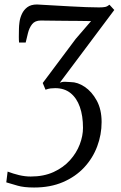

<svg xmlns="http://www.w3.org/2000/svg" viewBox="-20 -587 541 856"><path d="M132 249Q86.5 249 58.5 240.8Q30.5 232.5 8 226L14 178Q39 187.5 65.2 193.8Q91.5 200 117 200Q175 200 218.8 180Q262.5 160 291.8 127.5Q321 95 335.5 57Q350 19 350 -17Q350 -70.5 336 -110.2Q322 -150 294.5 -172Q267 -194 226 -194Q215 -194 205 -192.8Q195 -191.5 183 -187L170.5 -217L317.5 -413.5L386 -493Q358 -493.5 330 -493.8Q302 -494 274 -494.2Q246 -494.5 218 -494.8Q190 -495 162 -495.5Q136 -495.5 123.2 -479.2Q110.5 -463 104.8 -440Q99 -417 94.5 -397.5H65Q64.5 -403 64.2 -409.2Q64 -415.5 64 -423Q64 -430.5 64.2 -439.2Q64.5 -448 64.5 -459Q64.5 -471 67 -489.2Q69.5 -507.5 77.8 -525.2Q86 -543 102 -555Q118 -567 145 -567Q180.5 -565 219 -562.8Q257.5 -560.5 294.8 -558.5Q332 -556.5 364.8 -555.2Q397.5 -554 421.5 -554Q439 -554 448.8 -556Q458.5 -558 468 -566L489.5 -542.5L246.5 -218Q259.5 -223.5 273 -222.2Q286.5 -221 295.5 -221Q326 -221 357.8 -199.8Q389.5 -178.5 411.2 -138.8Q433 -99 433 -43Q433 13.5 413.2 66Q393.5 118.5 355 159.8Q316.5 201 260.5 225Q204.5 249 132 249Z"/></svg>

Font: Merriweather 7pt Light
Style: Italic
Weight: 300
Italic angle: -7.8°
Designer: Eben Sorkin
Foundry: Eben Sorkin
Version: Version 2.200;gftools[0.9.31]